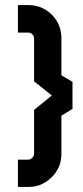

<svg xmlns="http://www.w3.org/2000/svg" viewBox="-20 -740 329 760"><path d="M51 0V-108H91Q101 -108 108 -115.5Q115 -123 115 -133V-305L185 -362L115 -418V-587Q115 -597 108 -604Q101 -611 91 -611H51V-720H93Q129 -720 158.5 -702.5Q188 -685 205.5 -655.5Q223 -626 223 -590V-442L267 -416V-309L223 -282V-130Q223 -94 205.5 -65Q188 -36 158.5 -18Q129 0 93 0Z"/></svg>

Font: Orbitron Medium
Style: Regular
Weight: 500
Designer: Matt McInerney
Foundry: The League of Moveable Type
Version: Version 2.001